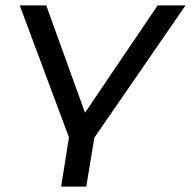

<svg xmlns="http://www.w3.org/2000/svg" viewBox="-20 -510 706 710"><path d="M206 180 235 -2 53 -490H151L302 -72H280L563 -490H666L329 -1L299 180Z"/></svg>

Font: Nunito Sans 10pt Expanded
Style: Italic
Weight: 400
Width: 7
Italic angle: -9°
Designer: Vernon Adams
Foundry: Vernon Adams
Version: Version 3.101;gftools[0.9.27]